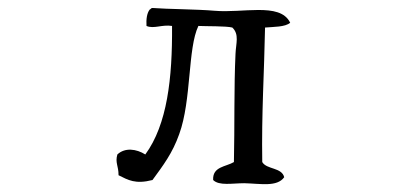

<svg xmlns="http://www.w3.org/2000/svg" viewBox="-20 -502 1040 481"><path d="M707 -445C694 -472 663 -477 627 -477C593 -477 554 -472 518 -475C472 -479 400 -479 362 -482C358 -482 358 -479 355 -478C348 -469 346 -454 347 -437C365 -429 386 -441 411 -437C412 -306 399 -190 344 -115C322 -129 293 -133 274 -115C268 -94 277 -87 277 -63C301 -51 319 -40 362 -51C389 -88 412 -118 429 -166C460 -251 450 -381 477 -437C497 -436 546 -437 562 -433C580 -416 571 -393 570 -367C566 -285 568 -182 566 -96C546 -84 512 -85 514 -51C529 -36 562 -43 592 -43C633 -42 674 -33 692 -58C686 -83 648 -77 637 -96C635 -217 642 -323 644 -433C666 -435 694 -434 707 -445Z"/></svg>

Font: Yuji Syuku Std R
Style: Regular
Weight: 400
Designer: Kataoka Yuji
Foundry: Kinuta Font Factory
Version: Version 3.000;hotconv 1.0.111;makeotfexe 2.5.65597